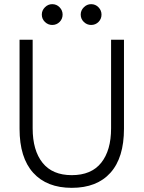

<svg xmlns="http://www.w3.org/2000/svg" viewBox="-20 -891 691 923"><path d="M325 12Q205 12 139.5 -60.5Q74 -133 74 -272V-700H137V-274Q137 -168 184.5 -108.5Q232 -49 325 -49Q419 -49 466.5 -108.5Q514 -168 514 -274V-700H576V-272Q576 -133 511 -60.5Q446 12 325 12ZM231 -771Q211 -771 196 -785.5Q181 -800 181 -821Q181 -841 196 -856Q211 -871 231 -871Q252 -871 266.5 -856Q281 -841 281 -821Q281 -800 266.5 -785.5Q252 -771 231 -771ZM418 -771Q398 -771 383 -785.5Q368 -800 368 -821Q368 -841 383 -856Q398 -871 418 -871Q439 -871 453.5 -856Q468 -841 468 -821Q468 -800 453.5 -785.5Q439 -771 418 -771Z"/></svg>

Font: Zen Kaku Gothic New
Style: Regular
Weight: 400
Designer: Yoshimichi Ohira
Foundry: Positype
Version: Version 1.001